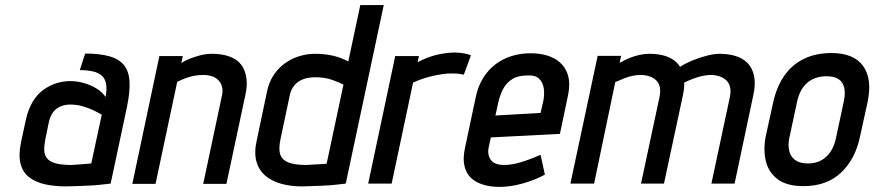

<svg xmlns="http://www.w3.org/2000/svg" viewBox="-20 -720 3429 753"><path d="M394 -340Q380 -360 357.5 -373.5Q335 -387 308.5 -394.5Q282 -402 255 -402Q227 -402 199.5 -393Q172 -384 148.5 -366.5Q125 -349 108 -320.5Q91 -292 82 -253L62 -160Q52 -110 61 -76.5Q70 -43 95.5 -24Q121 -5 157.5 3Q194 11 238 11Q257 11 276.5 10Q296 9 316 8.5Q336 8 354 6.5Q372 5 387.5 3Q403 1 414 0L478 -301Q490 -359 488 -399Q486 -439 467 -463.5Q448 -488 410 -499Q372 -510 314 -510L293 -445Q322 -445 344 -440Q366 -435 379 -423.5Q392 -412 396 -391.5Q400 -371 394 -340ZM379 -270 338 -79Q338 -79 333.5 -78.5Q329 -78 321 -77.5Q313 -77 303 -76Q293 -75 282 -74.5Q271 -74 261 -73Q221 -73 198 -79.5Q175 -86 164.5 -99Q154 -112 153.5 -131Q153 -150 158 -175L172 -243Q177 -263 186 -276.5Q195 -290 206.5 -297Q218 -304 230.5 -307Q243 -310 255 -310Q281 -310 305 -303Q329 -296 348.5 -286.5Q368 -277 379 -270Z M850 -343 777 1H868L942 -346Q950 -381 947 -408.5Q944 -436 933 -455.5Q922 -475 904 -486.5Q886 -498 862.5 -503.5Q839 -509 812 -509Q789 -509 767 -503.5Q745 -498 725 -490Q705 -482 691 -473L697 -500H605L499 1H590L675 -399Q695 -409 712.5 -415Q730 -421 746 -423.5Q762 -426 777 -426Q796 -426 811 -421Q826 -416 836.5 -405.5Q847 -395 851 -379Q855 -363 850 -343Z M1336 0 1485 -700H1393L1346 -479Q1318 -494 1286 -501.5Q1254 -509 1214 -509Q1186 -509 1156.5 -500.5Q1127 -492 1100.5 -474Q1074 -456 1054.5 -427.5Q1035 -399 1027 -360L987 -170Q976 -122 985.5 -87.5Q995 -53 1020 -31.5Q1045 -10 1082 0.5Q1119 11 1163 11Q1181 11 1200.5 10Q1220 9 1239.5 8.5Q1259 8 1276.5 6.5Q1294 5 1310 3Q1326 1 1336 0ZM1327 -388 1261 -78Q1261 -78 1256.5 -77.5Q1252 -77 1243.5 -76.5Q1235 -76 1225 -75.5Q1215 -75 1204.5 -74.5Q1194 -74 1184 -73Q1145 -73 1121.5 -79.5Q1098 -86 1087.5 -99Q1077 -112 1076 -131Q1075 -150 1080 -174L1117 -349Q1122 -370 1133 -383.5Q1144 -397 1158.5 -404.5Q1173 -412 1188 -414.5Q1203 -417 1215 -417Q1254 -417 1282 -407Q1310 -397 1327 -388Z M1799 -427 1827 -503Q1818 -507 1801 -510.5Q1784 -514 1761 -514Q1723 -513 1687 -503.5Q1651 -494 1618 -476L1623 -500H1530L1424 0H1516L1600 -396Q1617 -404 1636 -410.5Q1655 -417 1674.5 -421.5Q1694 -426 1713.5 -429Q1733 -432 1751 -432Q1775 -432 1787 -429.5Q1799 -427 1799 -427Z M1897 -144 1905 -181 2176 -195 2207 -343Q2219 -398 2204 -435Q2189 -472 2152 -491.5Q2115 -511 2061 -511Q2007 -511 1962.5 -491Q1918 -471 1888 -433Q1858 -395 1846 -340L1803 -137Q1795 -98 1801.5 -69.5Q1808 -41 1826.5 -23Q1845 -5 1874 4Q1903 13 1939 13Q1981 13 2028.5 0Q2076 -13 2117 -35L2100 -113Q2062 -96 2025 -84.5Q1988 -73 1957 -73Q1940 -73 1927 -77.5Q1914 -82 1906.5 -91Q1899 -100 1896 -113.5Q1893 -127 1897 -144ZM2111 -325 2100 -277 1923 -267 1935 -322Q1943 -354 1956 -376Q1969 -398 1991 -411Q2013 -424 2047 -424Q2079 -426 2094 -411.5Q2109 -397 2112.5 -374Q2116 -351 2111 -325Z M2843 -342 2770 0H2861L2934 -345Q2944 -390 2937.5 -421.5Q2931 -453 2912 -472.5Q2893 -492 2864.5 -500.5Q2836 -509 2802 -509Q2781 -509 2753.5 -502Q2726 -495 2698.5 -484Q2671 -473 2647 -458Q2636 -476 2617.5 -487.5Q2599 -499 2576 -504Q2553 -509 2527 -509Q2507 -509 2487 -504.5Q2467 -500 2447.5 -492Q2428 -484 2410 -473L2416 -501H2324L2217 0H2310L2393 -398Q2413 -407 2430 -413.5Q2447 -420 2462.5 -423Q2478 -426 2493 -426Q2512 -426 2527.5 -420.5Q2543 -415 2553.5 -405Q2564 -395 2567.5 -379Q2571 -363 2567 -342L2494 0H2584L2658 -345Q2661 -359 2662.5 -372Q2664 -385 2663 -396Q2684 -406 2703 -413Q2722 -420 2739 -423Q2756 -426 2767 -426Q2786 -426 2802 -420.5Q2818 -415 2828.5 -405Q2839 -395 2843 -379Q2847 -363 2843 -342Z M3353 -185 3382 -317Q3402 -409 3365.5 -460.5Q3329 -512 3241 -512Q3180 -512 3133.5 -489.5Q3087 -467 3056.5 -424Q3026 -381 3012 -317L2983 -185Q2973 -133 2983.5 -88.5Q2994 -44 3030 -17Q3066 10 3131 10Q3223 10 3279 -43.5Q3335 -97 3353 -185ZM3289 -321 3258 -176Q3252 -148 3238 -126Q3224 -104 3201.5 -91.5Q3179 -79 3149 -79Q3117 -79 3099 -92Q3081 -105 3075.5 -127.5Q3070 -150 3075 -176L3106 -321Q3113 -354 3128.5 -376Q3144 -398 3167.5 -409.5Q3191 -421 3221 -421Q3252 -421 3269 -409.5Q3286 -398 3291 -375.5Q3296 -353 3289 -321Z"/></svg>

Font: Advent Pro SemiBold
Style: Italic
Weight: 600
Italic angle: -12°
Version: Version 3.000